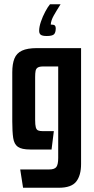

<svg xmlns="http://www.w3.org/2000/svg" viewBox="-20 -693 436 890"><path d="M86.9 177.3 73.7 92.5H207.7Q233.1 92.5 241.4 80.8Q249.8 69.1 249.8 39.1V-384.9H180.1Q163.3 -384.9 155.2 -380Q147.2 -375.1 145 -364.6Q142.9 -354 142.9 -335.5V-137.4Q142.9 -114.3 145.9 -103.1Q148.9 -91.9 156.4 -88.5Q163.9 -85.1 178.4 -85.1H229.6L219 0H119.8Q80.5 0 63 -12.3Q45.5 -24.6 41.2 -53.3Q36.9 -81.9 36.9 -130.3V-357.9Q36.9 -396.9 46.9 -421.7Q56.8 -446.4 81.8 -458.2Q106.8 -470 151.8 -470H355.8V67.2Q355.8 120.1 333.3 148.7Q310.9 177.3 253 177.3ZM196.3 -526.1Q177 -526.1 169.3 -531.6Q161.5 -537.1 161.5 -550.3Q161.5 -568.3 169.6 -592.4Q177.7 -616.5 189.7 -638.8Q201.6 -661.1 211.6 -673.1H260.7Q241.7 -643.2 229.1 -620.9Q216.5 -598.6 215.2 -579.2Q230.1 -579.2 234.3 -574.7Q238.4 -570.2 238.4 -562.3Q238.4 -541.7 230.2 -533.9Q221.9 -526.1 196.3 -526.1Z"/></svg>

Font: Smooch Sans Thin
Style: Regular
Weight: 100
Designer: Robert E. Leuschke
Foundry: Robert E. Leuschke
Version: Version 1.010